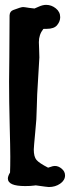

<svg xmlns="http://www.w3.org/2000/svg" viewBox="-20 -754 296 774"><path d="M242.2 -46.9Q242.2 -27.3 222.7 -13.7Q203.1 0 176.8 0Q171.9 0 124 -6.8L117.2 -5.9Q111.3 -4.9 101.1 -4.4Q90.8 -3.9 81.1 -3.9Q11.7 -3.9 11.7 -34.2Q11.7 -43.9 20.5 -58.6Q21.5 -81.1 21.5 -123Q21.5 -157.2 19 -251.5Q16.6 -345.7 16.6 -425.8Q16.6 -430.7 17.6 -522.5Q18.6 -614.3 18.6 -692.4Q19.5 -709 34.2 -713.9Q64.5 -725.6 73.2 -725.6Q77.1 -725.6 82.5 -724.6Q87.9 -723.6 97.7 -722.2Q107.4 -720.7 119.1 -719.7Q120.1 -719.7 136.2 -727.1Q152.3 -734.4 166 -734.4Q187.5 -734.4 205.1 -720.2Q222.7 -706.1 222.7 -684.6Q222.7 -668 210.4 -652.8Q198.2 -637.7 168 -637.7H159.2Q154.3 -637.7 154.3 -636.7Q136.7 -614.3 136.7 -584Q136.7 -577.1 137.7 -556.6Q138.7 -536.1 138.7 -522.5L129.9 -373Q128.9 -353.5 128.4 -324.7Q127.9 -295.9 126.5 -272.5Q125 -249 122.1 -221.7Q116.2 -159.2 116.2 -151.4Q116.2 -122.1 127 -109.4Q137.7 -96.7 173.8 -78.1L183.6 -81.1Q193.4 -85 201.2 -85Q215.8 -85 229 -73.7Q242.2 -62.5 242.2 -46.9Z"/></svg>

Font: Essays1743
Style: Bold
Weight: 700
Designer: Based on the typeface in a 1743 English translation of the essays of Montaigne.  PostScript/TrueType font designed by Jo
Version: Version 002.100